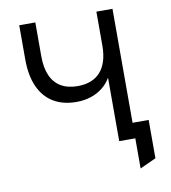

<svg xmlns="http://www.w3.org/2000/svg" viewBox="-93 -779 908 1022"><g transform="rotate(-10 361.5 -268.5)"><path d="M584 163V0H535V-84H671V123ZM497 0V-343Q479 -312 451 -290Q423 -268 387.2 -256.5Q351.5 -245 310 -245Q237.5 -245 186 -276Q134.5 -307 107.2 -367.5Q80 -428 80 -516V-700H167V-517Q167 -455 185.5 -412.8Q204 -370.5 240.5 -348.8Q277 -327 331 -327Q371.5 -327 402.5 -339.2Q433.5 -351.5 454.5 -375.5Q475.5 -399.5 486.2 -435Q497 -470.5 497 -517V-700H584V0Z"/></g></svg>

Font: Overpass
Style: Regular
Weight: 400
Designer: Delve Withrington, Dave Bailey, Thomas Jockin
Foundry: Delve Fonts LLC
Version: Version 4.000